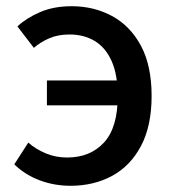

<svg xmlns="http://www.w3.org/2000/svg" viewBox="-20 -584 557 618"><path d="M207 14Q155 14 108 -3.5Q61 -21 26 -55L71 -125Q95 -104 127 -90.5Q159 -77 196 -77Q270 -77 314.5 -125Q359 -173 359 -275Q359 -343 339.5 -387Q320 -431 285 -452Q250 -473 204 -473Q167 -473 139 -461Q111 -449 89 -430L36 -499Q65 -526 109 -545Q153 -564 211 -564Q282 -564 340.5 -532.5Q399 -501 433.5 -437Q468 -373 468 -275Q468 -179 434 -114.5Q400 -50 341 -18Q282 14 207 14ZM131 -245V-325H418V-245Z"/></svg>

Font: Noto Sans SC Medium
Style: Regular
Weight: 500
Designer: Ryoko NISHIZUKA  (kana, bopomofo & ideographs); Paul D. Hunt (Latin, Greek & Cyrillic); Sandoll Communications , Soo-you
Foundry: Adobe
Version: Version 2.004-H2;hotconv 1.0.118;makeotfexe 2.5.65603